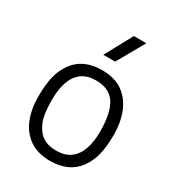

<svg xmlns="http://www.w3.org/2000/svg" viewBox="-189 -890 921 1012"><g transform="rotate(30 272.0 -384.5)"><path d="M272 11Q195 11 145.5 -24Q96 -59 72.5 -118.5Q49 -178 49 -253Q49 -322 60.5 -372Q72 -422 102 -464Q159 -541 272 -541Q350 -541 399 -505.5Q448 -470 471.5 -410Q495 -350 495 -277Q495 -208 483.5 -158Q472 -108 442 -66Q385 11 272 11ZM272 -52Q327 -52 360.5 -78Q394 -104 409 -149.5Q424 -195 424 -253Q424 -371 387.5 -424.5Q351 -478 272 -478Q217 -478 183.5 -452Q150 -426 135 -380.5Q120 -335 120 -277Q120 -218 127.5 -178.5Q135 -139 157 -107Q193 -52 272 -52ZM308 -614H236L326 -780H402Z"/></g></svg>

Font: Tanohe Sans
Style: Regular
Weight: 400
Designer: Village Type and Design LLC & Cristiano Sobral
Foundry: Cooper Hewitt Smithsonian Design Museum
Version: Version 1.00;September 29, 2021;FontCreator 13.0.0.2655 64-b